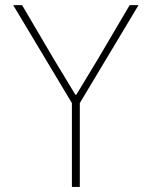

<svg xmlns="http://www.w3.org/2000/svg" viewBox="-20 -740 602 760"><path d="M264.6 0V-332L32.2 -719.7H67.4L191.4 -508.8L278.3 -365.2H282.2L369.1 -508.8L493.2 -719.7H528.3L295.9 -332V0Z"/></svg>

Font: Reddit Mono ExtraLight
Style: Regular
Weight: 250
Monospace: yes
Designer: Stephen Hutchings
Foundry: Reddit
Version: Version 1.014